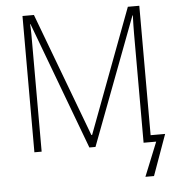

<svg xmlns="http://www.w3.org/2000/svg" viewBox="-59 -769 924 1002"><g transform="rotate(-5 403.0 -268.0)"><path d="M384 0 134 -668H132Q134 -640 134 -615Q134 -590 134 -565V0H96V-714H156L400 -64H404L648 -714H708V-36H784L707 178H662L734 0H668V-571Q668 -590 668.5 -616Q669 -642 670 -667H668L416 0Z"/></g></svg>

Font: Noto Sans Disp ExtLt
Style: Regular
Weight: 200
Designer: Monotype Design Team
Foundry: Monotype Imaging Inc.
Version: Version 2.000;GOOG;noto-source:20170915:90ef993387c0